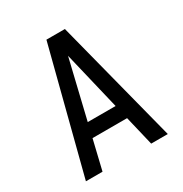

<svg xmlns="http://www.w3.org/2000/svg" viewBox="-171 -863 942 991"><g transform="rotate(-30 300.0 -367.5)"><path d="M56 0 245 -735H355L544 0H445L403 -176H197L155 0ZM217 -260H383L328 -490Q321 -519 314 -548.5Q307 -578 300 -607Q293 -578 286 -548.5Q279 -519 272 -490Z"/></g></svg>

Font: Iosevka Medium Extended
Style: Regular
Weight: 500
Width: 7
Monospace: yes
Designer: Belleve Invis
Foundry: Belleve Invis
Version: Version 32.5.0; ttfautohint (v1.8.4)